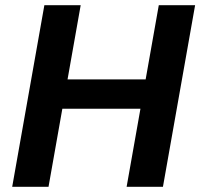

<svg xmlns="http://www.w3.org/2000/svg" viewBox="-20 -720 772 740"><path d="M468 0 592 -700H732L608 0ZM27 0 151 -700H291L167 0ZM202 -301 222 -414H564L544 -301Z"/></svg>

Font: DM Sans 10pt ExtraBold
Style: Italic
Weight: 800
Italic angle: -10°
Version: Version 4.004;gftools[0.9.30]